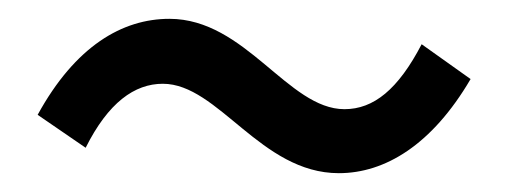

<svg xmlns="http://www.w3.org/2000/svg" viewBox="-20 -471 540 204"><path d="M340 -287C389 -287 439 -317 480 -387L428 -424C403 -376 377 -355 346 -355C286 -355 241 -451 160 -451C110 -451 60 -422 20 -349L71 -314C95 -362 123 -382 153 -382C212 -382 257 -287 340 -287Z"/></svg>

Font: Noto Sans Mono CJK SC Regular
Style: Regular
Weight: 400
Designer: Ryoko NISHIZUKA (kana & ideographs); Paul D. Hunt (Latin, Greek & Cyrillic); Wenlong ZHANG (bopomofo); Sandoll Communica
Foundry: Adobe Systems Incorporated
Version: Version 1.005;PS 1.005;hotconv 1.0.96;makeotf.lib2.5.65012